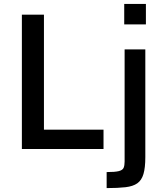

<svg xmlns="http://www.w3.org/2000/svg" viewBox="-20 -763 843 983"><path d="M92 0V-688H205V-99H510V0ZM616 -638V-743H727V-638ZM526 200V118Q569 118 588.5 113Q608 108 613 96Q618 84 618 64V-510H724V41Q724 96 714.5 128Q705 160 683 175.5Q661 191 622.5 195.5Q584 200 526 200Z"/></svg>

Font: Saira Medium
Style: Regular
Weight: 500
Designer: Hector Gatti with collaboration of the Omnibus-Type team
Foundry: Omnibus-Type
Version: Version 1.100; ttfautohint (v1.8.3)